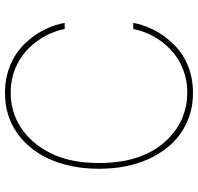

<svg xmlns="http://www.w3.org/2000/svg" viewBox="-32 -745 787 763"><g transform="rotate(-90 361.5 -363.5)"><path d="M72.4 0ZM373.6 9.9Q326.7 9.9 286.6 -2.8Q246.4 -15.6 213.2 -38.9Q180 -62.1 154.3 -95Q128.6 -127.8 110.4 -168Q72.4 -252.5 72.4 -363.6Q72.4 -422.2 82.7 -472.1Q93 -522 112 -563.2Q131 -604.4 157.5 -636.2Q183.9 -668 216.3 -690.3Q283.7 -737.2 373.6 -737.2Q405.5 -737.2 433.9 -731.4Q462.4 -725.5 486.9 -715Q511.4 -704.5 532.3 -690Q553.3 -675.4 570.3 -657.7Q605.8 -620 625.7 -579.2Q645.6 -538.4 652 -500H627.8Q623.6 -522.4 613.8 -547.2Q604 -572.1 588.8 -595.9Q573.5 -619.7 552.6 -641.3Q531.6 -663 504.8 -679.3Q478 -695.7 445.1 -705.1Q412.3 -714.5 373.6 -714.5Q338.1 -714.5 303.8 -704.9Q269.5 -695.3 238.5 -675.6Q207.4 -655.9 180.8 -625.9Q154.1 -595.9 133.9 -555Q95.2 -477.3 95.2 -363.6Q95.2 -177.6 198.9 -81.7Q236.5 -46.5 281.4 -29.7Q326.3 -12.8 373.6 -12.8Q411.2 -12.4 443.5 -21.7Q475.9 -30.9 502.7 -46.7Q529.5 -62.5 550.6 -83.6Q571.7 -104.8 587.4 -128.7Q603 -152.7 613.1 -177.9Q623.2 -203.1 627.8 -227.3H652Q645.6 -189.6 625.7 -148.8Q605.8 -108 570.3 -70.3Q553.3 -52.2 532.3 -37.5Q511.4 -22.7 486.9 -12.3Q462.4 -1.8 433.9 4.1Q405.5 9.9 373.6 9.9Z"/></g></svg>

Font: Linik Sans Thin
Style: Regular
Weight: 100
Designer: Fonts by Rasmus Andersson / Changes by Cristiano Sobral with parts from Marc Monis
Foundry: rsms
Version: Version 3.020; ttfautohint (v1.6)